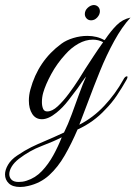

<svg xmlns="http://www.w3.org/2000/svg" viewBox="-71 -468 540 765"><path d="M41 273Q25 277 9 277Q-21 277 -36 262.5Q-51 248 -51 227Q-51 209 -39 188.5Q-27 168 -3 152Q28 131 53.5 118.5Q79 106 109 93.5Q139 81 184 60Q200 28 215 -13Q230 -54 244.5 -94Q259 -134 272 -163Q268 -159 256 -142Q244 -125 238 -116Q223 -96 201 -67.5Q179 -39 154 -19Q122 7 96 7Q71 7 57.5 -14Q44 -35 44 -67Q44 -89 50 -111Q81 -226 174 -294Q193 -308 221 -316.5Q249 -325 277 -325Q316 -325 345 -308L348 -311Q371 -345 394 -368Q417 -391 449 -398Q415 -361 384 -304.5Q353 -248 327.5 -185Q302 -122 281 -65.5Q260 -9 245 29Q300 1 344.5 -46.5Q389 -94 420 -150Q427 -164 435 -164Q437 -164 437 -161Q437 -157 433 -150Q415 -118 394.5 -87.5Q374 -57 348 -31Q326 -7 298.5 13Q271 33 238 48Q214 104 187 151Q160 198 125 230Q90 262 41 273ZM117 -24Q137 -24 159 -44.5Q181 -65 203 -94.5Q225 -124 242.5 -151.5Q260 -179 269 -194Q284 -217 301 -243Q318 -269 340 -300Q321 -310 299 -310Q270 -310 241.5 -294Q213 -278 190 -252Q156 -215 133 -172.5Q110 -130 101 -98Q96 -80 96 -61Q96 -46 100.5 -35Q105 -24 117 -24ZM35 252Q70 241 96 213.5Q122 186 141.5 150.5Q161 115 175 79Q144 95 95.5 113.5Q47 132 4 165Q-15 180 -24.5 196Q-34 212 -34 226Q-34 239 -25 248Q-16 257 3 257Q10 257 18 256Q26 255 35 252ZM292 -387Q281 -387 274 -394.5Q267 -402 267 -412Q267 -426 278 -436.5Q289 -447 302 -448Q313 -448 320 -441Q327 -434 327 -423Q327 -410 316.5 -398.5Q306 -387 292 -387Z"/></svg>

Font: MonteCarlo
Style: Regular
Weight: 400
Designer: Robert E. Leuschke
Foundry: Robert E. Leuschke
Version: Version 1.010; ttfautohint (v1.8.3)